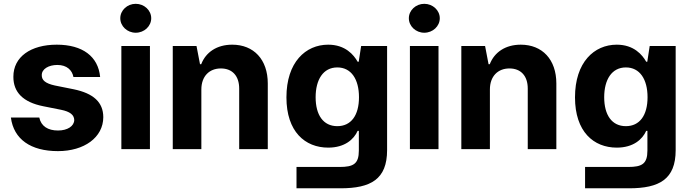

<svg xmlns="http://www.w3.org/2000/svg" viewBox="-20 -789 3656 1016"><path d="M368.6 -381.4 509.9 -381.7C499.6 -490.4 416.9 -552.6 280.5 -552.6C142.4 -552.6 50.4 -487.9 50.8 -382.8C50.4 -301.1 101.9 -248.2 208.5 -226.9L302.9 -208.1C350.5 -198.5 372.2 -181.1 372.9 -153.8C372.2 -121.4 337 -98.4 286.9 -98.4C233.3 -98.4 197.4 -121.4 187.9 -166.9H37.6C52.6 -52.2 142.4 10.7 286.6 10.7C425.1 10.7 526.3 -61.4 526.6 -169C526.3 -247.9 474.8 -295.1 369 -316.8L270.2 -336.6C219.5 -347.7 200.6 -365.1 201 -391.3C200.6 -424 237.6 -445.3 283.4 -445.3C334.2 -445.3 361.9 -417.3 368.6 -381.4Z M622.2 0H773.4V-545.5H622.2ZM616.5 -692.5C616.5 -650.2 653.4 -615.8 698.2 -615.8C743.3 -615.8 780.2 -650.2 780.2 -692.5C780.2 -734.4 743.3 -768.8 698.2 -768.8C653.4 -768.8 616.5 -734.4 616.5 -692.5Z M1045.5 -315.3C1045.5 -385.7 1087.7 -426.8 1148.8 -426.8C1209.5 -426.8 1245.7 -387.1 1245.7 -320.3V0H1397V-347.3C1397 -474.4 1322.4 -552.6 1208.8 -552.6C1127.8 -552.6 1069.2 -512.8 1044.7 -449.2H1038.4L1019.9 -545.5H894.2V0H1045.5Z M1781.6 207.4C1942.1 207.4 2028.4 159.8 2028.4 5.3V-545.5H1891L1878.2 -462.4H1872.5C1852.3 -498.2 1807.9 -552.6 1716.6 -552.6C1596.9 -552.6 1495.7 -459.5 1495.7 -273.8C1495.7 -92.3 1594.1 -7.8 1717 -7.8C1804 -7.8 1852.6 -51.5 1872.5 -96.6H1878.9V7.5C1878.9 78.1 1850.5 94.5 1777 94.5H1549V207.4ZM1650.2 -274.5C1650.2 -367.2 1690 -432.2 1764.9 -432.2C1838.4 -432.2 1879.6 -370 1879.6 -274.5C1879.6 -178.3 1837.7 -121.4 1764.9 -121.4C1690.7 -121.4 1650.2 -180.4 1650.2 -274.5Z M2149.1 0H2300.4V-545.5H2149.1ZM2143.5 -692.5C2143.5 -650.2 2180.4 -615.8 2225.1 -615.8C2270.2 -615.8 2307.2 -650.2 2307.2 -692.5C2307.2 -734.4 2270.2 -768.8 2225.1 -768.8C2180.4 -768.8 2143.5 -734.4 2143.5 -692.5Z M2572.4 -315.3C2572.4 -385.7 2614.7 -426.8 2675.8 -426.8C2736.5 -426.8 2772.7 -387.1 2772.7 -320.3V0H2924V-347.3C2924 -474.4 2849.4 -552.6 2735.8 -552.6C2654.8 -552.6 2596.2 -512.8 2571.7 -449.2H2565.3L2546.9 -545.5H2421.2V0H2572.4Z M3308.6 207.4C3469.1 207.4 3555.4 159.8 3555.4 5.3V-545.5H3418L3405.2 -462.4H3399.5C3379.3 -498.2 3334.9 -552.6 3243.6 -552.6C3123.9 -552.6 3022.7 -459.5 3022.7 -273.8C3022.7 -92.3 3121.1 -7.8 3244 -7.8C3331 -7.8 3379.6 -51.5 3399.5 -96.6H3405.9V7.5C3405.9 78.1 3377.5 94.5 3304 94.5H3076V207.4ZM3177.2 -274.5C3177.2 -367.2 3217 -432.2 3291.9 -432.2C3365.4 -432.2 3406.6 -370 3406.6 -274.5C3406.6 -178.3 3364.7 -121.4 3291.9 -121.4C3217.7 -121.4 3177.2 -180.4 3177.2 -274.5Z"/></svg>

Font: GiG Sans
Style: Bold
Weight: 700
Designer: Andreas Faust
Version: Version 1.100;FEAKit 1.0